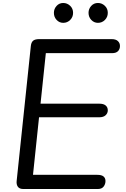

<svg xmlns="http://www.w3.org/2000/svg" viewBox="-20 -1266 842 1286"><path d="M136.5 0Q110.5 0 99.8 -15Q89 -30 91.5 -53.5L186.5 -957.5Q189 -982 201.5 -993Q214 -1004 243 -1004H727.5Q755.5 -1004 769.5 -991Q783.5 -978 783.5 -958Q783.5 -937 770.5 -923.5Q757.5 -910 730.5 -910H287L251.5 -571.5H646Q673.5 -571.5 687.8 -559.5Q702 -547.5 702 -527Q702 -508 687.5 -494.2Q673 -480.5 645 -480.5H241.5L201 -95H632Q660.5 -95 673.5 -84Q686.5 -73 686.5 -53.5Q686.5 -32.5 674 -16.2Q661.5 0 635 0ZM636 -1113Q610 -1113 591.5 -1132.5Q573 -1152 573 -1180Q573 -1206.5 590.8 -1226.2Q608.5 -1246 636 -1246Q662.5 -1246 682.2 -1227.2Q702 -1208.5 702 -1180Q702 -1152 682.8 -1132.5Q663.5 -1113 636 -1113ZM403.5 -1113Q377.5 -1113 359.2 -1132.5Q341 -1152 341 -1180Q341 -1206.5 358.8 -1226.2Q376.5 -1246 403.5 -1246Q430 -1246 449.8 -1227.2Q469.5 -1208.5 469.5 -1180Q469.5 -1152 450.2 -1132.5Q431 -1113 403.5 -1113Z"/></svg>

Font: Edu SA Hand Medium
Style: Regular
Weight: 500
Designer: Tina and Corey Anderson, Eben Sorkin, Mirko Velimirovic
Foundry: Google for Education
Version: Version 2.000